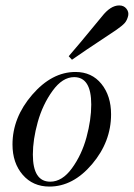

<svg xmlns="http://www.w3.org/2000/svg" viewBox="-20 -678 493 707"><path d="M245 -458 233 -471Q258 -499 355 -617Q387 -658 419 -658Q436 -658 445.5 -646Q455 -634 452 -620Q448 -603 439 -593Q430 -583 407 -567Q271 -477 245 -458ZM162 9Q101 9 63.5 -34.5Q26 -78 26 -146Q26 -245 98.5 -329Q171 -413 258 -413Q318 -413 353.5 -369Q389 -325 389 -257Q389 -156 319 -73.5Q249 9 162 9ZM165 -9Q209 -9 245 -58.5Q281 -108 298.5 -172.5Q316 -237 316 -293Q316 -394 253 -394Q210 -394 173.5 -343.5Q137 -293 119 -228.5Q101 -164 101 -109Q101 -9 165 -9Z"/></svg>

Font: HK Venetian
Style: Italic
Weight: 400
Italic angle: -12°
Version: Version 1.000;PS 001.000;hotconv 1.0.88;makeotf.lib2.5.64775